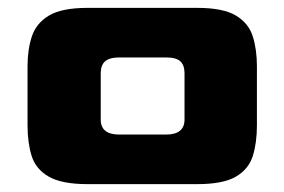

<svg xmlns="http://www.w3.org/2000/svg" viewBox="-20 -468 723 488"><path d="M203 0Q137 0 104 -19Q71 -38 60.5 -71.5Q50 -105 50 -149V-300Q50 -342 61 -375.5Q72 -409 104.5 -428.5Q137 -448 203 -448H481Q547 -448 579.5 -428.5Q612 -409 622.5 -375.5Q633 -342 633 -300V-149Q633 -105 622.5 -71.5Q612 -38 579.5 -19Q547 0 481 0ZM283 -126H402Q450 -126 449 -166V-282Q449 -302 438.5 -312Q428 -322 402 -322H284Q258 -322 247 -312Q236 -302 236 -282V-166Q235 -126 283 -126Z"/></svg>

Font: Goldman
Style: Bold
Weight: 700
Designer: Jaikishan Patel
Version: Version 1.000; ttfautohint (v1.8.3)